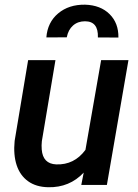

<svg xmlns="http://www.w3.org/2000/svg" viewBox="-20 -783 584 813"><path d="M334.5 -52.2Q274.4 11.7 184.1 9.8Q132.8 8.8 98.9 -15.6Q64.9 -40 50.5 -83.7Q36.1 -127.4 42 -186.5L99.1 -528.3H214.8L157.2 -185.1Q155.3 -167 156.7 -149.9Q161.6 -89.4 217.8 -86.9Q294.4 -84 341.8 -148.4L408.2 -528.3H523.9L432.6 0H324.2ZM394.5 -624.5Q397 -692.9 339.8 -692.9Q309.6 -692.9 289.3 -675Q269 -657.2 262.7 -625L176.3 -624.5Q181.2 -688.5 226.3 -726.3Q271.5 -764.2 340.3 -763.2Q405.8 -761.2 444.1 -723.1Q482.4 -685.1 481.4 -624Z"/></svg>

Font: Roboto Medium
Style: Italic
Weight: 500
Italic angle: -12°
Designer: Google
Version: Version 2.134; 2016